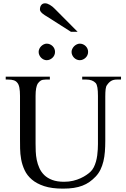

<svg xmlns="http://www.w3.org/2000/svg" viewBox="-20 -1126 763 1162"><path d="M687 -644.5Q666.5 -644.5 652.6 -636.2Q638.7 -627.9 627.4 -610.8Q621.6 -604 619.4 -586.9Q617.2 -569.8 617.2 -542V-272.5Q617.2 -238.3 614.7 -207.3Q612.3 -176.3 605.7 -149.2Q599.1 -122.1 587.9 -99.1Q576.7 -76.2 559.1 -57.6Q541 -38.6 521.5 -24.9Q502 -11.2 478.5 -2.2Q455.1 6.8 426.3 11.2Q397.5 15.6 360.8 15.6Q293 15.6 247.3 0.5Q201.7 -14.6 172.9 -39.3Q144 -64 129.2 -95.7Q114.3 -127.4 108.2 -160.9Q102.1 -194.3 101.6 -227.1Q101.1 -259.8 101.1 -285.6V-545.4Q101.1 -576.2 97.2 -595.9Q93.3 -615.7 84.5 -625.5Q76.7 -635.7 63.2 -640.1Q49.8 -644.5 29.8 -644.5H14.6V-662.1H281.7V-644.5H256.8Q236.8 -644.5 226.6 -638.2Q216.3 -631.8 207.5 -618.7Q202.1 -608.9 198.7 -591.1Q195.3 -573.2 195.3 -545.4V-256.3Q195.3 -234.9 196.3 -209.2Q197.3 -183.6 202.4 -158.2Q207.5 -132.8 218.3 -108.9Q229 -85 248 -66.4Q267.1 -47.9 296.4 -36.9Q325.7 -25.9 367.7 -25.9Q397.5 -25.9 422.6 -32Q447.8 -38.1 467.8 -47.4Q487.8 -56.6 502.7 -66.9Q517.6 -77.1 526.4 -85.4Q539.1 -97.2 547.4 -113.5Q555.7 -129.9 560.8 -148.2Q565.9 -166.5 568.4 -185.5Q570.8 -204.6 571.8 -221.9Q572.8 -239.3 572.8 -253.4V-545.4Q572.8 -576.2 569.6 -595.7Q566.4 -615.2 559.1 -623.5Q539.6 -644.5 502.4 -644.5H477.5V-662.1H712.4V-644.5ZM313 -812Q313 -801.8 309.1 -792.7Q305.2 -783.7 298.1 -776.9Q291 -770 282 -765.9Q272.9 -761.7 262.7 -761.7Q252.9 -761.7 244.1 -765.9Q235.4 -770 228.5 -777.1Q221.7 -784.2 217.8 -793.2Q213.9 -802.2 213.9 -812Q213.9 -821.3 218 -830.3Q222.2 -839.4 229 -846.2Q235.8 -853 244.6 -857.4Q253.4 -861.8 262.7 -861.8Q272.9 -861.8 282 -857.9Q291 -854 298.1 -847.2Q305.2 -840.3 309.1 -831.3Q313 -822.3 313 -812ZM513.2 -812Q513.2 -801.8 509.3 -792.7Q505.4 -783.7 498.3 -776.9Q491.2 -770 482.2 -765.9Q473.1 -761.7 462.9 -761.7Q452.6 -761.7 443.6 -765.9Q434.6 -770 427.7 -777.1Q420.9 -784.2 417 -793.2Q413.1 -802.2 413.1 -812Q413.1 -821.3 417.5 -830.3Q421.9 -839.4 428.7 -846.2Q435.5 -853 444.6 -857.4Q453.6 -861.8 462.9 -861.8Q473.1 -861.8 482.2 -857.9Q491.2 -854 498.3 -847.2Q505.4 -840.3 509.3 -831.3Q513.2 -822.3 513.2 -812ZM409.2 -933.6 265.1 -1025.4Q258.8 -1029.3 251.2 -1033.9Q243.7 -1038.6 237.1 -1044.2Q230.5 -1049.8 226.1 -1055.9Q221.7 -1062 221.7 -1068.4Q221.7 -1085.9 230 -1095.9Q238.3 -1106 252.9 -1106Q265.6 -1106 281.5 -1096.7Q297.4 -1087.4 311 -1073.2L449.7 -933.6Z"/></svg>

Font: Doulos SIL Am
Style: Regular
Weight: 400
Designer: Walt Agee, Victor Gaultney, Peter Martin, Debbi Hosken, Becca Hirsbrunner
Foundry: SIL International
Version: Version 5.000